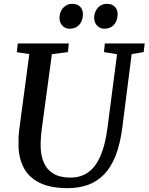

<svg xmlns="http://www.w3.org/2000/svg" viewBox="-20 -969 773 999"><path d="M665 -687.5 616.5 -306Q605.5 -220 581.8 -159.5Q558 -99 521.8 -61.8Q485.5 -24.5 438 -7.2Q390.5 10 332.5 10Q243 10 187 -17.5Q131 -45 104.5 -94.5Q78 -144 76.5 -208.5Q76 -227.5 76.5 -248Q77 -268.5 79.5 -290L132.5 -687.5L67.5 -697.5L72.5 -743H338L333.5 -698L250 -687L197.5 -299.5Q194 -272 192.5 -248.2Q191 -224.5 191.5 -205Q192.5 -157.5 208.8 -121.2Q225 -85 258.8 -65Q292.5 -45 346.5 -45Q402 -45 440.8 -73.8Q479.5 -102.5 504 -160.5Q528.5 -218.5 539.5 -306L589 -687L521 -698L525.5 -743H733L727.5 -698ZM341.5 -819.5Q319 -819.5 304 -836.2Q289 -853 289.5 -877.5Q290.5 -909 309.2 -929Q328 -949 356 -949Q383.5 -949 398 -933Q412.5 -917 411.5 -893.5Q411 -861 392.5 -840.2Q374 -819.5 341.5 -819.5ZM522.5 -819.5Q500 -819.5 484.8 -836.2Q469.5 -853 470 -877.5Q471 -909 489.5 -929Q508 -949 536.5 -949Q563.5 -949 578.2 -933Q593 -917 592 -893.5Q591.5 -861 573 -840.2Q554.5 -819.5 522.5 -819.5Z"/></svg>

Font: Merriweather Medium
Style: Italic
Weight: 500
Italic angle: -7.8°
Version: Version 2.101